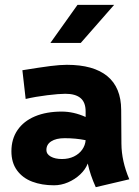

<svg xmlns="http://www.w3.org/2000/svg" viewBox="-20 -757 578 796"><path d="M377 19Q354 -31.7 343.8 -79.1Q334.5 -54.7 312.5 -33.9Q290.5 -13.2 262 -1Q233.4 11.2 204.1 11.2Q153.3 11.2 113.5 -3.9Q73.7 -19 50.5 -50.8Q27.3 -82.5 27.3 -129.9Q27.3 -180.7 52.7 -217.8Q78.1 -254.9 125.2 -274.7Q172.4 -294.4 235.8 -294.4Q285.6 -294.4 335 -272V-294.9Q335 -333 313.7 -350.6Q292.5 -368.2 251 -368.2Q225.1 -368.2 176.5 -362.3Q127.9 -356.4 86.4 -346.7L72.8 -465.8Q147.9 -478 188.7 -483.2Q229.5 -488.3 257.3 -488.3Q367.7 -488.3 424.8 -441.4Q481.9 -394.5 482.4 -301.8L483.4 -161.1Q483.9 -88.9 516.1 -13.7ZM335 -175.8Q294.4 -184.1 248 -184.1Q212.4 -184.1 192.1 -170.9Q171.9 -157.7 172.4 -134.3Q172.4 -118.2 190.4 -107.9Q208.5 -97.7 236.8 -97.7Q264.6 -97.7 286.4 -108.2Q308.1 -118.7 320.8 -136.7Q333.5 -154.8 335 -175.8ZM301.3 -736.8H453.1L314.9 -579.1H189Z"/></svg>

Font: Selawik
Style: Bold
Weight: 700
Designer: Aaron Bell
Foundry: Microsoft Corporation
Version: Version 1.01